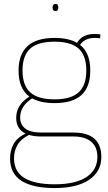

<svg xmlns="http://www.w3.org/2000/svg" viewBox="-20 -732 547 972"><path d="M256 -210Q186 -210 143 -234Q114 -216 98 -191.5Q82 -167 82 -137Q82 -102 107.5 -81.5Q133 -61 190 -61H352Q493 -61 493 63Q493 136 431.5 178Q370 220 257 220Q145 220 88 183Q31 146 31 70Q31 31 48 -1.5Q65 -34 109 -56Q62 -79 62 -135Q62 -202 129 -243Q74 -283 74 -375Q74 -540 256 -540Q327 -540 370 -515Q396 -560 459 -560Q473 -560 488 -558L487 -538Q476 -540 459 -540Q410 -540 385 -505Q437 -465 437 -375Q437 -292 392.5 -251Q348 -210 256 -210ZM256 -229Q339 -229 378 -264.5Q417 -300 417 -375Q417 -451 378 -486Q339 -521 256 -521Q172 -521 133 -486Q94 -451 94 -375Q94 -300 133 -264.5Q172 -229 256 -229ZM51 69Q51 137 103.5 169Q156 201 257 201Q362 201 417.5 164.5Q473 128 473 62Q473 12 441.5 -14.5Q410 -41 352 -41H189Q153 -41 127 -49Q85 -28 68 2.5Q51 33 51 69ZM261 -676Q246 -676 246 -694Q246 -712 261 -712Q270 -712 272.5 -707Q275 -702 275 -694Q275 -687 272.5 -681.5Q270 -676 261 -676Z"/></svg>

Font: Georama Thin
Style: Regular
Weight: 100
Designer: Jean-Baptiste Levee
Foundry: Production Type
Version: Version 1.000